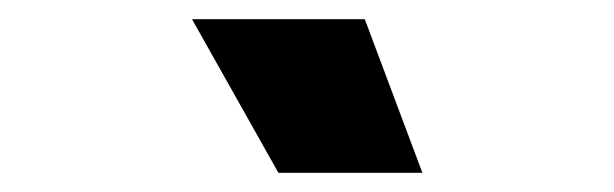

<svg xmlns="http://www.w3.org/2000/svg" viewBox="-20 -770 640 200"><path d="M270 -590 180 -750H360L420 -590Z"/></svg>

Font: Geist Mono UltraBlack
Style: Regular
Weight: 900
Monospace: yes
Designer: Basement.studio, Andrés Briganti, Mateo Zaragoza
Foundry: Basement.studio, Vercel, Andrés Briganti, Guido Ferreyra, Mateo Zaragoza
Version: Version 1.400; ttfautohint (v1.8.4.7-5d5b)